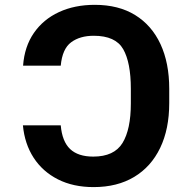

<svg xmlns="http://www.w3.org/2000/svg" viewBox="-20 -757 788 787"><path d="M73.9 -243.3H229Q234.7 -177.2 267.4 -146.1Q300.1 -115.1 362.2 -115.1Q447.8 -115.1 482.1 -170.8Q516.3 -226.6 516.3 -333.1V-392.8Q516.3 -500.7 484.9 -555.6Q453.5 -610.4 364.3 -610.4Q307.5 -610.4 271.5 -583.6Q235.4 -556.8 229 -487.9H74.6Q80.3 -566.1 118.8 -621.8Q157.3 -677.6 221.6 -707.4Q285.9 -737.2 368.6 -737.2Q465.9 -737.2 533.9 -695.3Q601.9 -653.4 637.8 -576.2Q673.7 -498.9 673.7 -392.8V-334.5Q673.7 -228 636.5 -150.7Q599.4 -73.5 530 -31.8Q460.6 9.9 363.6 9.9Q280.2 9.9 217.5 -21.8Q154.8 -53.6 117.9 -110.4Q81 -167.3 73.9 -243.3Z"/></svg>

Font: Inter Zeller
Style: Bold
Weight: 700
Designer: Rasmus Andersson; Joe Bland
Foundry: zeller
Version: Version 3.015;git-dec3a8cb1